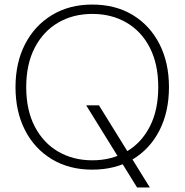

<svg xmlns="http://www.w3.org/2000/svg" viewBox="-20 -732 810 842"><path d="M581 90 358 -270H414L637 90ZM384 12Q284 12 208 -33.5Q132 -79 90 -160.5Q48 -242 48 -350Q48 -457 90 -538.5Q132 -620 208 -666Q284 -712 384 -712Q487 -712 562.5 -666Q638 -620 679.5 -538.5Q721 -457 721 -350Q721 -242 679.5 -160.5Q638 -79 562.5 -33.5Q487 12 384 12ZM385 -29Q469 -29 534.5 -67Q600 -105 637 -177Q674 -249 674 -350Q674 -451 637 -523Q600 -595 534.5 -633Q469 -671 385 -671Q301 -671 235.5 -633Q170 -595 132.5 -523Q95 -451 95 -350Q95 -249 132.5 -177Q170 -105 235.5 -67Q301 -29 385 -29Z"/></svg>

Font: DM Sans 18pt ExtraLight
Style: Regular
Weight: 250
Designer: Colophon Foundry, Jonny Pinhorn
Foundry: Colophon Foundry
Version: Version 4.004;gftools[0.9.30]